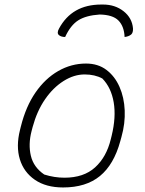

<svg xmlns="http://www.w3.org/2000/svg" viewBox="-20 -816 640 846"><path d="M419 -752Q359 -748 325 -726.5Q291 -705 267 -653Q250 -653 240 -661Q229 -670 240 -690Q297 -796 426 -796H434Q487 -796 524.5 -766.5Q562 -737 566 -691Q567 -672 558 -664Q547 -655 529 -653Q527 -700 502 -725.5Q477 -751 419 -752ZM359 -536Q412 -536 449 -508Q486 -480 506.5 -433.5Q527 -387 529.5 -329.5Q532 -272 515 -212L510 -194Q482 -91 420.5 -40.5Q359 10 258 10Q183 10 134 -23.5Q85 -57 67.5 -114Q50 -171 68 -243L72 -259Q94 -347 136.5 -408.5Q179 -470 236.5 -503Q294 -536 359 -536ZM353 -488Q306 -488 260 -459Q214 -430 178.5 -378.5Q143 -327 124 -257L119 -238Q104 -180 116 -129.5Q128 -79 175 -47Q197 -40 219.5 -36.5Q242 -33 264 -33Q349 -33 399 -78.5Q449 -124 468 -202L472 -218Q492 -300 481 -365Q470 -430 431 -470Q398 -488 353 -488Z"/></svg>

Font: Recursive Mn Csl St Lt
Style: Italic
Weight: 300
Italic angle: -15°
Monospace: yes
Version: Version 1.079;hotconv 1.0.112;makeotfexe 2.5.65598; ttfautoh